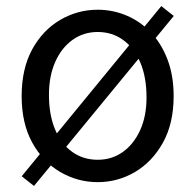

<svg xmlns="http://www.w3.org/2000/svg" viewBox="-20 -589 646 635"><path d="M303.1 13.4Q236.6 13.4 179 -20.3Q121.4 -54 86.5 -117.6Q51.6 -181.2 51.6 -271Q51.6 -361.9 86.5 -425.7Q121.4 -489.4 179 -523.1Q236.6 -556.8 303.1 -556.8Q352.9 -556.8 398.3 -537.7Q443.7 -518.6 478.8 -481.9Q513.8 -445.3 534 -392.1Q554.3 -338.9 554.3 -271Q554.3 -181.2 519.1 -117.6Q483.8 -54 426.7 -20.3Q369.7 13.4 303.1 13.4ZM303.1 -60.6Q350.2 -60.6 386.5 -86.6Q422.8 -112.6 443.7 -158.9Q464.6 -205.2 464.6 -266.7Q464.6 -334.2 443.9 -382.6Q423.2 -431 386.9 -457.1Q350.6 -483.2 303.1 -483.2Q256.1 -483.2 219.6 -456.9Q183.1 -430.6 162.5 -383.8Q141.9 -337 141.9 -275.5Q141.9 -208.9 162.3 -160.6Q182.7 -112.2 219.2 -86.4Q255.7 -60.6 303.1 -60.6ZM92.4 26 51.8 -6.1 513.5 -568.9 554.7 -536.2Z"/></svg>

Font: Noto Sans HK Thin
Style: Regular
Weight: 100
Designer: Ryoko NISHIZUKA 西塚涼子 (kana, bopomofo & ideographs); Paul D. Hunt (Latin, Greek & Cyrillic); Sandoll Communications 산돌커뮤니
Foundry: Adobe
Version: Version 2.004-H2;hotconv 1.0.118;makeotfexe 2.5.65603